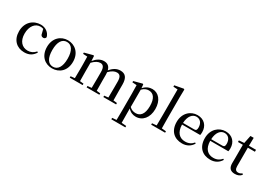

<svg xmlns="http://www.w3.org/2000/svg" viewBox="12 -1910 4556 3271"><g transform="rotate(30 2290.5 -274.5)"><path d="M300 15C399 15 460 -25 506 -98L489 -111C447 -63 396 -39 337 -39C225 -39 148 -122 148 -266C148 -414 224 -504 324 -504C344 -504 363 -501 383 -494L402 -420C407 -378 427 -362 458 -362C482 -362 498 -374 505 -400C484 -481 409 -537 315 -537C172 -537 46 -436 46 -254C46 -84 152 15 300 15Z M847 15C987 15 1104 -81 1104 -261C1104 -441 982 -537 847 -537C713 -537 592 -440 592 -261C592 -82 707 15 847 15ZM847 -17C753 -17 697 -101 697 -260C697 -420 753 -504 847 -504C941 -504 998 -420 998 -260C998 -101 941 -17 847 -17Z M1928 0H2102V-28L2029 -36L2027 -230V-347C2027 -481 1976 -537 1881 -537C1812 -537 1749 -505 1689 -431C1671 -505 1625 -537 1557 -537C1488 -537 1427 -501 1368 -431L1363 -526L1350 -534L1184 -490V-465L1269 -460C1271 -410 1272 -363 1272 -296V-230L1270 -36L1190 -28V0H1444V-28L1371 -36L1369 -230V-396C1425 -454 1474 -479 1519 -479C1572 -479 1603 -443 1603 -348V-230L1601 -36L1522 -28V0H1773V-28L1700 -36L1698 -230V-348C1698 -367 1697 -384 1695 -399C1750 -457 1800 -479 1844 -479C1900 -479 1931 -447 1931 -348V-230L1929 -36L1851 -28V0Z M2494 15C2624 15 2721 -92 2721 -265C2721 -433 2631 -537 2509 -537C2448 -537 2387 -512 2338 -455L2332 -526L2319 -534L2154 -490V-465L2240 -459C2242 -410 2243 -361 2243 -293V23L2241 225L2158 232V260H2434V232L2341 224L2339 23V-57C2385 -3 2440 15 2494 15ZM2340 -427C2387 -474 2427 -486 2468 -486C2557 -486 2616 -418 2616 -263C2616 -98 2549 -37 2464 -37C2417 -37 2380 -49 2340 -87Z M2878 0H3066V-28L2981 -36L2979 -230V-644L2982 -800L2967 -809L2796 -777V-750L2881 -745V-230L2879 -36L2792 -28V0Z M3405 15C3497 15 3567 -27 3610 -99L3593 -112C3554 -65 3504 -39 3434 -39C3327 -39 3249 -108 3246 -265H3603C3607 -281 3609 -301 3609 -325C3609 -445 3532 -537 3397 -537C3262 -537 3144 -432 3144 -260C3144 -78 3253 15 3405 15ZM3247 -297C3253 -432 3316 -504 3394 -504C3470 -504 3516 -446 3516 -360C3516 -316 3505 -297 3468 -297Z M3959 15C4051 15 4121 -27 4164 -99L4147 -112C4108 -65 4058 -39 3988 -39C3881 -39 3803 -108 3800 -265H4157C4161 -281 4163 -301 4163 -325C4163 -445 4086 -537 3951 -537C3816 -537 3698 -432 3698 -260C3698 -78 3807 15 3959 15ZM3801 -297C3807 -432 3870 -504 3948 -504C4024 -504 4070 -446 4070 -360C4070 -316 4059 -297 4022 -297Z M4444 15C4502 15 4543 -5 4571 -42L4556 -60C4529 -42 4510 -33 4481 -33C4438 -33 4414 -59 4414 -119V-484H4553V-522H4414L4417 -679H4353L4321 -523L4220 -515V-484H4316V-215C4316 -178 4315 -155 4315 -122C4315 -28 4357 15 4444 15Z"/></g></svg>

Font: Source Han Serif SC Medium
Style: Regular
Weight: 500
Designer: Ryoko NISHIZUKA 西塚涼子 (kana & ideographs); Frank Grießhammer (Latin, Greek & Cyrillic); Wenlong ZHANG 张文龙 (bopomofo); San
Foundry: Adobe
Version: Version 2.003;hotconv 1.1.1;makeotfexe 2.6.0